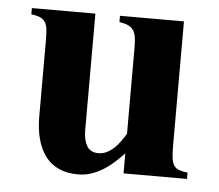

<svg xmlns="http://www.w3.org/2000/svg" viewBox="-42 -520 662 581"><g transform="rotate(5 289.0 -229.5)"><path d="M352.1 0V-61Q340.8 -48.8 326.4 -35.4Q312 -22 294.9 -10.7Q277.8 0.5 257.8 7.8Q237.8 15.1 214.8 15.1Q181.2 15.1 156.2 3.7Q131.3 -7.8 115.2 -29.3Q99.1 -50.8 91.1 -81.3Q83 -111.8 83 -149.9V-380.9Q83 -399.9 81.5 -413.3Q80.1 -426.8 75 -435.3Q69.8 -443.8 59.6 -448.5Q49.3 -453.1 32.2 -455.1V-474.1H225.1V-120.1Q225.1 -90.8 235.6 -72.5Q246.1 -54.2 271 -54.2Q284.7 -54.2 296.6 -60.3Q308.6 -66.4 318.6 -75.9Q328.6 -85.4 336.9 -97.2Q345.2 -108.9 352.1 -120.1V-380.9Q352.1 -399.9 350.1 -413.1Q348.1 -426.3 342.5 -434.6Q336.9 -442.9 326.7 -447.8Q316.4 -452.6 299.8 -455.1V-474.1H494.1V-97.2Q494.1 -73.2 496.1 -58.8Q498 -44.4 503.4 -36.4Q508.8 -28.3 518.8 -24.7Q528.8 -21 544.9 -19V0Z"/></g></svg>

Font: Tai Heritage Pro
Style: Bold
Weight: 700
Designer: Faah Baccam, Walt Agee, Victor Gaultney, Annie Olsen, Eric Hays
Foundry: SIL International
Version: Version 2.600